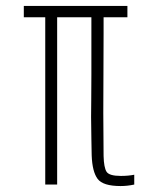

<svg xmlns="http://www.w3.org/2000/svg" viewBox="-20 -620 531 645"><path d="M132 0V-562H60V-600H408V-562H328V-509Q328 -434 327.5 -369.5Q327 -305 327 -240Q327 -175 328 -96Q329 -57 338 -43Q347 -29 386 -29Q411 -29 431 -33V0Q408 5 385 5Q326 5 308 -19Q290 -43 288 -98Q287 -131 287 -151.5Q287 -172 286.5 -189Q286 -206 286 -227.5Q286 -249 286.5 -282.5Q287 -316 287 -370Q287 -424 287 -506V-562H172V0Z"/></svg>

Font: Big Shoulders Text Thin
Style: Regular
Weight: 100
Designer: Patric King
Foundry: XO Type Co
Version: Version 1.000; ttfautohint (v1.8.2)